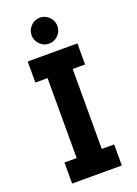

<svg xmlns="http://www.w3.org/2000/svg" viewBox="-165 -954 727 1020"><g transform="rotate(-20 198.0 -443.5)"><path d="M58 0V-119H127V-571H58V-690H339V-571H269V-119H339V0ZM125 -814Q125 -843 146.5 -865Q168 -887 198 -887Q228 -887 249.5 -865Q271 -843 271 -814Q271 -784 249.5 -762Q228 -740 198 -740Q168 -740 146.5 -762Q125 -784 125 -814Z"/></g></svg>

Font: Radio Canada Condensed
Style: Bold
Weight: 700
Width: 3
Designer: Charles Daoud, Etienne Aubert Bonn, Alexandre Saumier Demers, Jacques Le Bailly
Foundry: Radio-Canada
Version: Version 2.104; ttfautohint (v1.8.4.7-5d5b);gftools[0.9.28.de